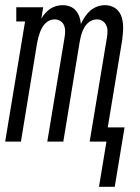

<svg xmlns="http://www.w3.org/2000/svg" viewBox="-20 -548 540 743"><path d="M363 175 392 0H327L394 -404Q396 -416 396 -428Q396 -440 391 -450.5Q386 -461 376.5 -467Q367 -473 355 -473Q345 -473 335.5 -469Q326 -465 318.5 -457.5Q311 -450 306 -441Q301 -432 297.5 -422.5Q294 -413 292 -403.5Q290 -394 288 -384L225 0H163L230 -404Q232 -416 232 -428Q232 -440 227.5 -450.5Q223 -461 213 -467Q203 -473 191 -473Q181 -473 172 -469Q163 -465 155.5 -457.5Q148 -450 143 -441Q138 -432 134.5 -422.5Q131 -413 128.5 -403.5Q126 -394 124 -384L61 0H0L77 -465H43V-520H147L140 -476Q146 -487 155 -497Q164 -507 174.5 -514Q185 -521 197.5 -524.5Q210 -528 222 -528Q237 -528 250.5 -523Q264 -518 273 -507.5Q282 -497 287 -483.5Q292 -470 293 -455Q300 -470 308.5 -483Q317 -496 329 -506.5Q341 -517 356 -522.5Q371 -528 386 -528Q401 -528 414.5 -522.5Q428 -517 437 -506.5Q446 -496 450.5 -482.5Q455 -469 456 -454Q457 -439 456 -424Q455 -409 453 -394L397 -55H462L424 175Z"/></svg>

Font: Iosevka Curly Slab Light
Style: Italic
Weight: 300
Italic angle: -9°
Monospace: yes
Designer: Belleve Invis
Foundry: Belleve Invis
Version: Version 22.1.2; ttfautohint (v1.8.4)